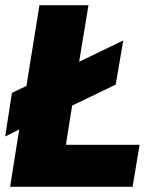

<svg xmlns="http://www.w3.org/2000/svg" viewBox="-27 -720 594 740"><path d="M12 0 47 -221 -7 -194 19 -362 75 -389 125 -700H314L278 -482L448 -564L419 -394L251 -313L227 -162H511L484 0Z"/></svg>

Font: Georama ExtraBold
Style: Italic
Weight: 800
Italic angle: -9°
Version: Version 1.001